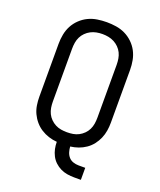

<svg xmlns="http://www.w3.org/2000/svg" viewBox="-163 -844 926 1110"><g transform="rotate(20 300.0 -289.0)"><path d="M429 165Q407 165 385.5 161.5Q364 158 344.5 148.5Q325 139 309 124Q293 109 283 89.5Q273 70 268.5 49Q264 28 264 6Q238 4 213 -4Q188 -12 166 -26Q144 -40 127 -60Q110 -80 99 -103.5Q88 -127 84 -153Q80 -179 80 -205V-530Q80 -559 85.5 -588Q91 -617 104.5 -642.5Q118 -668 139.5 -688.5Q161 -709 187 -721.5Q213 -734 242 -738.5Q271 -743 300 -743Q329 -743 358 -738.5Q387 -734 413 -721.5Q439 -709 460.5 -688.5Q482 -668 495.5 -642.5Q509 -617 514.5 -588Q520 -559 520 -530V-205Q520 -180 516 -155Q512 -130 502 -107Q492 -84 476.5 -64Q461 -44 440 -29.5Q419 -15 395 -6.5Q371 2 346 5Q347 22 352 38.5Q357 55 368 67.5Q379 80 395.5 85.5Q412 91 429 91H470V165ZM300 -66Q319 -66 337 -69Q355 -72 371.5 -80.5Q388 -89 401.5 -102.5Q415 -116 423 -132.5Q431 -149 434 -167.5Q437 -186 437 -205V-530Q437 -549 434 -567.5Q431 -586 423 -602.5Q415 -619 401.5 -632.5Q388 -646 371.5 -654.5Q355 -663 337 -666.5Q319 -670 300 -670Q281 -670 263 -666.5Q245 -663 228.5 -654.5Q212 -646 198.5 -632.5Q185 -619 177 -602.5Q169 -586 166 -567.5Q163 -549 163 -530V-205Q163 -186 166 -167.5Q169 -149 177 -132.5Q185 -116 198.5 -102.5Q212 -89 228.5 -80.5Q245 -72 263 -69Q281 -66 300 -66Z"/></g></svg>

Font: Nova
Style: Regular
Weight: 400
Monospace: yes
Designer: Belleve Invis
Foundry: Belleve Invis
Version: Version 24.1.4; ttfautohint (v1.8.4)